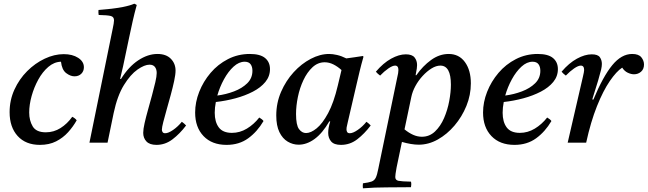

<svg xmlns="http://www.w3.org/2000/svg" viewBox="-20 -772 3505 1039"><path d="M196 12Q119 12 75.5 -36Q32 -84 32 -165Q32 -230 58 -287Q84 -344 127 -387Q170 -430 222 -454.5Q274 -479 325 -479Q372 -479 403 -459Q434 -439 434 -408Q434 -387 420 -373Q406 -359 383 -359Q361 -359 338 -376.5Q315 -394 310 -438Q273 -437 241.5 -410Q210 -383 187 -341Q164 -299 151 -252Q138 -205 138 -163Q138 -120 157 -88Q176 -56 228 -56Q271 -56 307.5 -79Q344 -102 371 -140Q387 -132 395 -121Q376 -87 348.5 -56.5Q321 -26 283.5 -7Q246 12 196 12Z M595 -160 562 0H464L590 -617Q593 -631 595 -643Q597 -655 597 -662Q597 -681 579.5 -685.5Q562 -690 514 -691Q513 -698 512.5 -704.5Q512 -711 513 -718Q567 -722 618.5 -729.5Q670 -737 707 -752L720 -745Q708 -702 698 -657.5Q688 -613 678 -565L646 -413L630 -345H635Q676 -411 728 -445.5Q780 -480 832 -480Q879 -480 904.5 -454Q930 -428 930 -390Q930 -369 922.5 -334Q915 -299 904 -258.5Q893 -218 882 -179.5Q871 -141 863.5 -111.5Q856 -82 856 -70Q856 -63 860 -57Q864 -51 874 -51Q891 -51 917 -69Q943 -87 964 -113Q977 -104 987 -93Q953 -48 913.5 -18Q874 12 827 12Q790 12 772.5 -6.5Q755 -25 755 -53Q755 -73 762.5 -106Q770 -139 781 -178Q792 -217 802.5 -256Q813 -295 820.5 -327Q828 -359 828 -377Q828 -397 818.5 -409.5Q809 -422 789 -422Q762 -422 724 -395.5Q686 -369 650.5 -311.5Q615 -254 595 -160Z M1441 -398Q1441 -359 1416 -328.5Q1391 -298 1348.5 -276Q1306 -254 1254 -240Q1202 -226 1148 -220Q1142 -189 1142 -162Q1142 -112 1164 -82.5Q1186 -53 1235 -53Q1278 -53 1316 -76Q1354 -99 1383 -136Q1399 -127 1406 -117Q1372 -59 1323 -23.5Q1274 12 1206 12Q1127 12 1081.5 -35.5Q1036 -83 1036 -163Q1036 -219 1058 -275Q1080 -331 1119.5 -377.5Q1159 -424 1213.5 -452Q1268 -480 1332 -480Q1388 -480 1414.5 -458Q1441 -436 1441 -398ZM1156 -255Q1203 -261 1246.5 -277.5Q1290 -294 1318 -321.5Q1346 -349 1346 -389Q1346 -411 1336 -424.5Q1326 -438 1304 -438Q1273 -438 1244 -411.5Q1215 -385 1192 -343Q1169 -301 1156 -255Z M1596 11Q1565 11 1537 -5.5Q1509 -22 1492 -57Q1475 -92 1475 -147Q1475 -215 1501 -275Q1527 -335 1569 -381Q1611 -427 1661.5 -453.5Q1712 -480 1761 -480Q1780 -480 1804 -474.5Q1828 -469 1854 -456Q1875 -459 1897.5 -462Q1920 -465 1944 -469L1947 -465Q1935 -423 1926 -385.5Q1917 -348 1908 -309L1862 -111Q1861 -104 1858 -93Q1855 -82 1855 -72Q1855 -63 1859 -57Q1863 -51 1873 -51Q1890 -51 1916 -69Q1942 -87 1963 -113Q1976 -104 1986 -93Q1952 -48 1913 -18Q1874 12 1825 12Q1788 12 1772 -6.5Q1756 -25 1756 -53Q1756 -80 1767 -115H1762Q1725 -51 1682.5 -20Q1640 11 1596 11ZM1828 -393Q1807 -412 1784 -423.5Q1761 -435 1737 -435Q1700 -435 1671 -408Q1642 -381 1622 -338.5Q1602 -296 1592 -247.5Q1582 -199 1582 -155Q1582 -95 1598 -73.5Q1614 -52 1636 -52Q1662 -52 1693.5 -77.5Q1725 -103 1755.5 -159.5Q1786 -216 1808 -309Z M2155 -4 2126 135Q2122 157 2120.5 168.5Q2119 180 2119 186Q2119 203 2136.5 206.5Q2154 210 2204 211Q2206 219 2205.5 227.5Q2205 236 2204 241Q2136 242 2072 242Q2008 242 1944 247Q1943 242 1943 234Q1943 226 1944 220Q1975 216 1990.5 210.5Q2006 205 2013.5 189.5Q2021 174 2027 142L2128 -345Q2133 -365 2134.5 -376Q2136 -387 2136 -393Q2136 -417 2118 -417Q2104 -417 2081.5 -401.5Q2059 -386 2037 -363Q2030 -368 2024.5 -373Q2019 -378 2014 -384Q2054 -431 2096.5 -454.5Q2139 -478 2176 -478Q2210 -478 2223.5 -461Q2237 -444 2237 -420Q2237 -412 2235.5 -401Q2234 -390 2229 -365H2233Q2268 -415 2313 -447.5Q2358 -480 2408 -480Q2464 -480 2496 -436Q2528 -392 2528 -321Q2528 -258 2504 -199Q2480 -140 2439.5 -92.5Q2399 -45 2349 -17Q2299 11 2246 11Q2226 11 2202.5 7Q2179 3 2155 -4ZM2206 -248 2169 -72Q2192 -53 2215.5 -42.5Q2239 -32 2263 -32Q2304 -32 2334 -60.5Q2364 -89 2383 -133Q2402 -177 2411 -225.5Q2420 -274 2420 -314Q2420 -417 2363 -417Q2340 -417 2315 -401.5Q2290 -386 2267 -361Q2244 -336 2228 -306.5Q2212 -277 2206 -248Q2206 -248 2206 -248Z M2999 -398Q2999 -359 2974 -328.5Q2949 -298 2906.5 -276Q2864 -254 2812 -240Q2760 -226 2706 -220Q2700 -189 2700 -162Q2700 -112 2722 -82.5Q2744 -53 2793 -53Q2836 -53 2874 -76Q2912 -99 2941 -136Q2957 -127 2964 -117Q2930 -59 2881 -23.5Q2832 12 2764 12Q2685 12 2639.5 -35.5Q2594 -83 2594 -163Q2594 -219 2616 -275Q2638 -331 2677.5 -377.5Q2717 -424 2771.5 -452Q2826 -480 2890 -480Q2946 -480 2972.5 -458Q2999 -436 2999 -398ZM2714 -255Q2761 -261 2804.5 -277.5Q2848 -294 2876 -321.5Q2904 -349 2904 -389Q2904 -411 2894 -424.5Q2884 -438 2862 -438Q2831 -438 2802 -411.5Q2773 -385 2750 -343Q2727 -301 2714 -255Z M3152 0H3052L3134 -355Q3141 -384 3141 -393Q3141 -417 3123 -417Q3109 -417 3086.5 -401.5Q3064 -386 3042 -363Q3035 -368 3029.5 -373Q3024 -378 3019 -384Q3059 -431 3102 -454.5Q3145 -478 3182 -478Q3215 -478 3226 -462.5Q3237 -447 3237 -426Q3237 -413 3233 -395.5Q3229 -378 3217 -337L3185 -234L3191 -233Q3243 -358 3293 -419Q3343 -480 3401 -480Q3436 -480 3450.5 -462Q3465 -444 3465 -423Q3465 -398 3449 -384Q3433 -370 3411 -370Q3395 -370 3377 -378.5Q3359 -387 3347 -406Q3316 -386 3280 -333.5Q3244 -281 3210.5 -197.5Q3177 -114 3152 0Z"/></svg>

Font: Tiro Devanagari Marathi
Style: Italic
Weight: 400
Italic angle: -11°
Designer: Devanagari: John Hudson & Fiona Ross, assisted by Paul Hanslow. Latin: John Hudson with Paul Hanslow, assisted by Kaja S
Foundry: Tiro Typeworks Ltd.
Version: Version 1.52